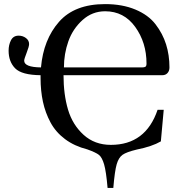

<svg xmlns="http://www.w3.org/2000/svg" viewBox="-20 -727 884 937"><path d="M292 -398H674Q685 -398 690 -401.5Q695 -405 695 -417Q695 -519 640 -595.5Q585 -672 493 -672Q430 -672 382.5 -629Q335 -586 313.5 -525Q292 -464 292 -398ZM22 -480Q22 -508 33.5 -530.5Q45 -553 71 -553Q91 -553 106.5 -541.5Q122 -530 122 -512Q122 -500 110 -469.5Q98 -439 98 -431Q98 -399 180 -398Q192 -534 268 -620.5Q344 -707 493 -707Q577 -707 640.5 -680.5Q704 -654 739 -608.5Q774 -563 790.5 -510.5Q807 -458 807 -398Q807 -381 797.5 -370.5Q788 -360 772 -360H290Q290 -266 312 -192Q334 -118 388 -69Q442 -20 521 -20Q691 -20 749 -191H779L765 -37Q722 -12 647 3Q597 15 578 28.5Q559 42 549.5 74.5Q540 107 533 190H505Q498 109 488 75Q478 41 463 29Q448 17 406 2Q343 -14 297.5 -48Q252 -82 226.5 -129.5Q201 -177 189.5 -230.5Q178 -284 178 -346V-360Q86 -361 54 -393.5Q22 -426 22 -480Z"/></svg>

Font: Heuristica
Style: Regular
Weight: 400
Version: Version 1.0.1 ; ttfautohint (v1.4.1)